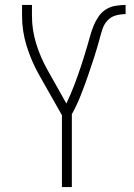

<svg xmlns="http://www.w3.org/2000/svg" viewBox="-20 -755 540 775"><path d="M230 0V-290L136 -456Q106 -510 87.5 -569.5Q69 -629 69 -691V-735H109V-691Q109 -634 126 -579Q143 -524 171 -474L248 -337Q257 -356 265 -375Q273 -394 280.5 -413.5Q288 -433 295 -453Q302 -473 308.5 -492.5Q315 -512 321 -532Q327 -552 333 -572Q339 -592 344.5 -612Q350 -632 358 -651.5Q366 -671 378 -688.5Q390 -706 407.5 -717Q425 -728 446 -731.5Q467 -735 487 -735V-698Q468 -698 448.5 -693Q429 -688 415 -673.5Q401 -659 394.5 -640Q388 -621 383 -602V-601Q372 -561 359.5 -522Q347 -483 333.5 -444.5Q320 -406 305 -368Q290 -330 270 -294V0Z"/></svg>

Font: Zed Sans Extralight
Style: Regular
Weight: 200
Designer: Belleve Invis
Foundry: Belleve Invis
Version: Version 1.0.0; ttfautohint (v1.8.4)